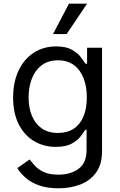

<svg xmlns="http://www.w3.org/2000/svg" viewBox="-20 -804 649 1040"><path d="M296.9 215.9Q236.2 215.9 192.5 200.5Q148.8 185 119.9 160Q90.9 134.9 73.9 106.5L140.6 59.7Q152 74.6 169.4 93.9Q186.8 113.3 217.2 127.7Q247.5 142 296.9 142Q362.9 142 405.9 110.1Q448.9 78.1 448.9 9.9V-100.9H441.8Q432.5 -85.9 415.7 -64.1Q398.8 -42.3 367.4 -25.4Q335.9 -8.5 282.7 -8.5Q216.6 -8.5 164.2 -39.8Q111.9 -71 81.5 -130.7Q51.1 -190.3 51.1 -275.6Q51.1 -359.4 80.6 -421.7Q110.1 -484 162.6 -518.3Q215.2 -552.6 284.1 -552.6Q337.4 -552.6 368.8 -535Q400.2 -517.4 417.1 -495.2Q433.9 -473 443.2 -458.8H451.7V-545.5H532.7V15.6Q532.7 85.9 500.9 130.1Q469.1 174.4 415.7 195.1Q362.2 215.9 296.9 215.9ZM294 -83.8Q344.5 -83.8 379.3 -106.9Q414.1 -130 432.2 -173.3Q450.3 -216.6 450.3 -277Q450.3 -335.9 432.5 -381Q414.8 -426.1 380 -451.7Q345.2 -477.3 294 -477.3Q240.8 -477.3 205.4 -450.3Q170.1 -423.3 152.5 -377.8Q134.9 -332.4 134.9 -277Q134.9 -220.2 152.9 -176.7Q170.8 -133.2 206.1 -108.5Q241.5 -83.8 294 -83.8ZM267 -619.3 353.7 -784.1H451.7L340.9 -619.3Z"/></svg>

Font: InterMG
Style: Regular
Weight: 400
Designer: Rasmus Andersson
Foundry: rsms
Version: Version 3.019;December 26, 2023;FontCreator 15.0.0.2955 64-b